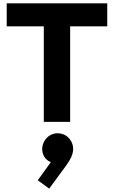

<svg xmlns="http://www.w3.org/2000/svg" viewBox="-20 -726 679 1144"><path d="M241 0H398V-569H619V-706H20V-569H241ZM205 348 273 398 373 262C403 221 412 196 415 175C422 122 386 75 336 69C283 62 239 99 232 151C227 193 251 229 283 240Z"/></svg>

Font: MV Cash
Style: Bold
Weight: 700
Designer: Rodrigo Fuenzalida
Foundry: fragTYPE
Version: Version 1.100;Glyphs 3.1.2 (3151)